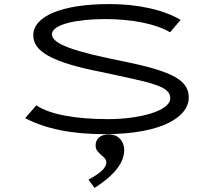

<svg xmlns="http://www.w3.org/2000/svg" viewBox="-20 -651 1040 946"><path d="M494 10C786 10 910 -79 910 -170C910 -252 840 -297 596 -347C344 -397 236 -434 236 -482C236 -533 366 -557 498 -557C626 -557 745 -535 818 -492L870 -553C784 -604 656 -631 520 -631C284 -631 144 -571 144 -477C144 -401 226 -345 486 -295C720 -244 819 -229 819 -167C819 -103 662 -64 514 -64C356 -64 227 -86 159 -132L104 -69C202 -17 332 10 494 10ZM446 275C535 218 592 156 592 88C592 44 562 11 517 11C472 11 451 36 451 65C451 110 504 116 504 149C504 177 472 204 416 234Z"/></svg>

Font: Inconsolata UltraExpanded
Style: Regular
Weight: 400
Width: 9
Monospace: yes
Designer: Raph Levien, Cyreal, Brenton Simpson
Foundry: Raph Levien, Cyreal, Google
Version: Version 3.100